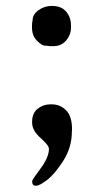

<svg xmlns="http://www.w3.org/2000/svg" viewBox="-20 -479 328 630"><path d="M99.6 130.4H96.7Q85.4 130.4 85.4 115.7Q85.4 110.8 113 74Q140.6 37.1 140.6 9.3Q140.6 -2 113 -26.4Q85.4 -50.8 85.4 -76.2V-80.1Q85.4 -107.4 103.5 -122.1Q121.6 -136.7 145.5 -136.7H149.4Q177.2 -136.7 196.8 -117.2Q216.3 -97.7 216.3 -55.2V-51.3L215.8 -47.4Q215.8 4.9 187.5 48.8Q159.2 92.8 134.3 111.6Q109.4 130.4 99.6 130.4ZM148.9 -459.5H150.9Q181.6 -459.5 197.3 -440.7Q212.9 -421.9 212.9 -396V-389.2Q212.9 -364.7 197 -346.2Q181.2 -327.6 155.8 -327.6H142.6Q136.7 -329.1 127.2 -329.1Q117.7 -329.1 101.3 -345.5Q85 -361.8 85 -388.7V-397.5L85.4 -399.9Q85.4 -401.9 85.4 -403.8L86.9 -412.1Q86.9 -431.6 106.4 -445.6Q126 -459.5 148.9 -459.5Z"/></svg>

Font: Averia Serif
Style: Regular
Weight: 500
Version: Version 1.0